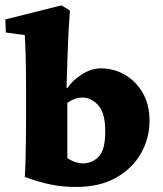

<svg xmlns="http://www.w3.org/2000/svg" viewBox="-34 -704 620 732"><path d="M60.5 -29.3Q62.5 -60.5 63.5 -100.1Q64.5 -139.6 64.9 -182.1Q65.4 -224.6 65.4 -264.6V-351.6Q65.4 -404.3 64.9 -440.4Q64.5 -476.6 63.5 -501Q62.5 -525.4 62 -542Q61.5 -558.6 60.5 -570.3L-11.7 -580.1L-13.7 -629.9L200.2 -683.6L232.4 -664.1Q229.5 -624 227.5 -585Q225.6 -545.9 223.6 -495.6Q221.7 -445.3 219.7 -369.1L222.7 -368.2Q241.2 -396.5 277.3 -419.9Q313.5 -443.4 350.6 -443.4Q399.4 -443.4 441.4 -419.4Q483.4 -395.5 509.8 -350.6Q536.1 -305.7 536.1 -243.2Q536.1 -177.7 503.9 -120.1Q471.7 -62.5 409.2 -26.9Q346.7 8.8 254.9 8.8Q205.1 8.8 159.2 -0.5Q113.3 -9.8 60.5 -29.3ZM281.2 -81.1Q318.4 -81.1 343.3 -107.9Q368.2 -134.8 367.2 -208Q366.2 -276.4 339.4 -304.2Q312.5 -332 280.3 -332Q262.7 -332 248 -325.7Q233.4 -319.3 222.7 -311.5V-101.6Q234.4 -92.8 251 -86.9Q267.6 -81.1 281.2 -81.1Z"/></svg>

Font: Crimson Pro Black
Style: Regular
Weight: 900
Designer: Jacques Le Bailly
Foundry: Baron von Fonthausen
Version: Version 1.003